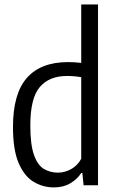

<svg xmlns="http://www.w3.org/2000/svg" viewBox="-20 -828 522 858"><path d="M221 9.5Q172 9.5 130.2 -15.5Q88.5 -40.5 63.2 -99.5Q38 -158.5 38 -260.5Q38 -409.5 100.2 -480Q162.5 -550.5 284 -550.5Q312 -550.5 343 -547V-808H418V0H353.5L348 -55H343Q326 -28 294.8 -9.2Q263.5 9.5 221 9.5ZM239 -56.5Q269 -56.5 297.8 -72.2Q326.5 -88 343 -118.5V-483Q313 -488.5 279 -488.5Q200 -488.5 157.8 -439Q115.5 -389.5 115.5 -267.5Q115.5 -181.5 131.8 -135.8Q148 -90 176 -73.2Q204 -56.5 239 -56.5Z"/></svg>

Font: Encode Sans Condensed Condensed
Style: Regular
Weight: 400
Width: 3
Designer: Multiple Designers
Foundry: Impallari Type
Version: Version 3.000; ttfautohint (v1.8.3) -l 8 -r 50 -G 200 -x 14 